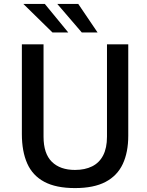

<svg xmlns="http://www.w3.org/2000/svg" viewBox="-20 -949 747 979"><path d="M634 -257Q634 -172.5 606 -112.8Q578 -53 518.2 -21.5Q458.5 10 362.5 10Q265.5 10 205.8 -22Q146 -54 118.8 -115.5Q91.5 -177 91.5 -265.5V-723H202V-252Q202 -166 244.2 -124.2Q286.5 -82.5 362.5 -82.5Q413 -82.5 449.8 -100.8Q486.5 -119 506 -156.8Q525.5 -194.5 525.5 -252V-723H634ZM379 -929 477.5 -783.5H397L272 -929ZM208.5 -929 328 -783.5H247.5L99 -929Z"/></svg>

Font: Public Sans Medium
Style: Regular
Weight: 500
Designer: The Public Sans Project Authors: Dan O. Williams and USWDS (Libre Franklin designed by Pablo Impallari and Rodrigo Fuenz
Version: Version 1.007